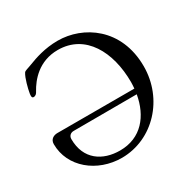

<svg xmlns="http://www.w3.org/2000/svg" viewBox="-152 -811 970 974"><g transform="rotate(-30 332.5 -324.0)"><path d="M306 -663C230 -663 168 -641 132 -627C107 -617 88 -614 83 -606C68 -583 54 -527 50 -502C48 -490 47 -476 58 -476C71 -476 78 -485 83 -495C111 -546 171 -622 283 -622C444 -622 524 -472 524 -295C524 -283 523 -271 522 -258H71C50 -258 27 -247 27 -218C27 -84 148 15 293 15C476 14 620 -142 620 -332C620 -556 454 -663 306 -663ZM303 -22C202 -22 117 -76 117 -196C117 -213 129 -226 148 -226L518 -227C498 -112 428 -22 303 -22Z"/></g></svg>

Font: EB Garamond
Style: Regular
Weight: 400
Designer: Georg Duffner and Octavio Pardo
Foundry: Georg Duffner
Version: Version 1.000;PS 001.000;hotconv 1.0.88;makeotf.lib2.5.64775